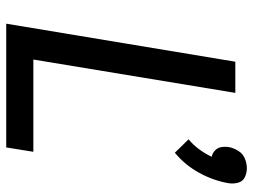

<svg xmlns="http://www.w3.org/2000/svg" viewBox="-118 -694 812 616"><g transform="rotate(90 288.0 -386.0)"><path d="M470 -541Q510 -574 535 -620Q560 -666 568 -715Q570 -730 566 -744.5Q562 -759 548.5 -765.5Q535 -772 520 -772Q504 -772 488.5 -765.5Q473 -759 464 -744.5Q455 -730 452 -715Q450 -702 452 -690Q454 -678 462.5 -670Q471 -662 483 -659Q473 -638 459 -619Q445 -600 427 -585ZM56 0H453L467 -87H171L278 -735H178Z"/></g></svg>

Font: Iosevka Sparkle Medium Oblique
Style: Regular
Weight: 500
Italic angle: -9°
Designer: Belleve Invis
Foundry: Belleve Invis
Version: Version 4.5.0; ttfautohint (v1.8.3)